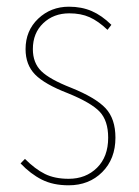

<svg xmlns="http://www.w3.org/2000/svg" viewBox="-20 -549 418 579"><path d="M188 -528.8Q226.1 -528.8 256.6 -515.6Q287.1 -502.4 315.9 -474.1L304.2 -459Q276.4 -485.4 250.2 -497.1Q224.1 -508.8 189 -508.8Q141.6 -508.8 110.4 -479Q79.1 -449.2 79.1 -400.9Q79.1 -359.4 104.5 -334.5Q129.9 -309.6 194.8 -284.2Q268.6 -254.4 298.3 -222.7Q328.1 -190.9 328.1 -133.8Q328.1 -69.8 288.3 -30Q248.5 9.8 187 9.8Q140.1 9.8 106.2 -7.3Q72.3 -24.4 42 -56.2L55.2 -69.8Q85.9 -39.1 115.5 -24.4Q145 -9.8 187 -9.8Q238.8 -9.8 272.5 -43Q306.2 -76.2 306.2 -133.8Q306.2 -185.1 280.5 -212.2Q254.9 -239.3 184.1 -268.1Q114.7 -294.9 85.9 -324.2Q57.1 -353.5 57.1 -400.9Q57.1 -456.5 95.2 -492.7Q133.3 -528.8 188 -528.8Z"/></svg>

Font: Fira Sans Compressed Thin
Style: Regular
Weight: 100
Width: 1
Designer: Carrois Corporate & Edenspiekermann AG
Foundry: Carrois Corporate GbR & Edenspiekermann AG
Version: Version 4.203;PS 004.203;hotconv 1.0.88;makeotf.lib2.5.64775